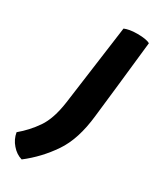

<svg xmlns="http://www.w3.org/2000/svg" viewBox="-249 -559 707 864"><g transform="rotate(30 104.0 -127.0)"><path d="M259.8 -491.2Q252 -496.1 235.4 -499Q218.8 -502 195.3 -502Q170.9 -502 155.3 -499Q139.6 -496.1 127.9 -491.2Q109.4 -351.6 71.3 -74.2Q58.6 15.6 24.4 65.4Q-9.8 115.2 -55.7 153.3Q-49.8 187.5 -27.3 212.9Q-4.9 239.3 25.4 248Q97.7 192.4 149.4 116.2Q201.2 40 214.8 -86.9Q230.5 -221.7 259.8 -491.2Z"/></g></svg>

Font: cl
Style: Bold Italic
Weight: 400
Designer: Mitja Miklavcic
Version: Version 7.504; 2011; Build 1022